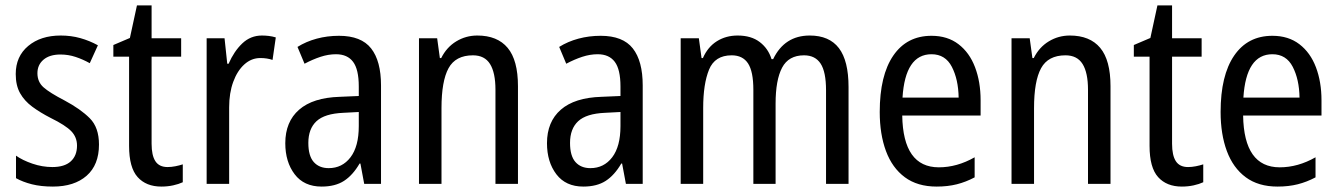

<svg xmlns="http://www.w3.org/2000/svg" viewBox="-20 -678 4936 708"><path d="M345 -145Q345 -70 299.5 -30Q254 10 175 10Q131 10 97.5 1.5Q64 -7 39 -21V-104Q63 -87 99.5 -74.5Q136 -62 173 -62Q218 -62 241 -83Q264 -104 264 -141Q264 -172 243 -194Q222 -216 167 -243Q128 -263 99 -284.5Q70 -306 54 -334.5Q38 -363 38 -405Q38 -470 84 -508.5Q130 -547 204 -547Q242 -547 276 -537.5Q310 -528 341 -511L311 -445Q286 -459 259 -468Q232 -477 203 -477Q163 -477 140.5 -458Q118 -439 118 -408Q118 -376 140.5 -356Q163 -336 219 -307Q277 -276 311 -242Q345 -208 345 -145Z M598 -62Q612 -62 627 -65Q642 -68 654 -72V-6Q639 1 618.5 5.5Q598 10 575 10Q519 10 487.5 -25Q456 -60 456 -140V-469H398V-512L459 -538L485 -658H539V-537H648V-469H539V-148Q539 -105 553 -83.5Q567 -62 598 -62Z M946 -547Q958 -547 971 -545.5Q984 -544 997 -540L985 -457Q965 -464 940 -464Q907 -464 881 -440.5Q855 -417 840 -376Q825 -335 825 -282V0H742V-537H808L818 -443H823Q843 -489 873.5 -518Q904 -547 946 -547Z M1230 -546Q1312 -546 1348.5 -499.5Q1385 -453 1385 -363V0H1323L1309 -75H1306Q1281 -32 1248.5 -11Q1216 10 1166 10Q1101 10 1066.5 -35.5Q1032 -81 1032 -150Q1032 -229 1083 -273.5Q1134 -318 1233 -321L1303 -324V-359Q1303 -422 1282 -450Q1261 -478 1219 -478Q1191 -478 1162 -468.5Q1133 -459 1103 -443L1077 -505Q1109 -525 1148 -535.5Q1187 -546 1230 -546ZM1246 -262Q1177 -259 1147 -231Q1117 -203 1117 -151Q1117 -103 1137 -80.5Q1157 -58 1192 -58Q1242 -58 1272.5 -98Q1303 -138 1303 -213V-265Z M1740 -547Q1814 -547 1852 -501.5Q1890 -456 1890 -360V0H1807V-347Q1807 -410 1787 -442Q1767 -474 1724 -474Q1660 -474 1634 -426.5Q1608 -379 1608 -279V0H1525V-537H1592L1602 -464H1607Q1627 -504 1662.5 -525.5Q1698 -547 1740 -547Z M2195 -546Q2277 -546 2313.5 -499.5Q2350 -453 2350 -363V0H2288L2274 -75H2271Q2246 -32 2213.5 -11Q2181 10 2131 10Q2066 10 2031.5 -35.5Q1997 -81 1997 -150Q1997 -229 2048 -273.5Q2099 -318 2198 -321L2268 -324V-359Q2268 -422 2247 -450Q2226 -478 2184 -478Q2156 -478 2127 -468.5Q2098 -459 2068 -443L2042 -505Q2074 -525 2113 -535.5Q2152 -546 2195 -546ZM2211 -262Q2142 -259 2112 -231Q2082 -203 2082 -151Q2082 -103 2102 -80.5Q2122 -58 2157 -58Q2207 -58 2237.5 -98Q2268 -138 2268 -213V-265Z M2966 -547Q3038 -547 3073.5 -500.5Q3109 -454 3109 -357V0H3026V-345Q3026 -413 3006 -443.5Q2986 -474 2945 -474Q2888 -474 2864 -428.5Q2840 -383 2840 -296V0H2758V-347Q2758 -414 2738.5 -444Q2719 -474 2678 -474Q2616 -474 2594.5 -421Q2573 -368 2573 -280V0H2490V-537H2557L2567 -464H2572Q2590 -505 2623.5 -526Q2657 -547 2700 -547Q2750 -547 2781.5 -523Q2813 -499 2825 -460H2831Q2873 -547 2966 -547Z M3415 -546Q3474 -546 3514.5 -515Q3555 -484 3575.5 -430Q3596 -376 3596 -308V-252H3307Q3310 -61 3442 -61Q3509 -61 3574 -98V-24Q3542 -7 3508.5 1.5Q3475 10 3434 10Q3363 10 3316.5 -24.5Q3270 -59 3247 -121Q3224 -183 3224 -265Q3224 -400 3274 -473Q3324 -546 3415 -546ZM3415 -478Q3318 -478 3308 -318H3515Q3514 -385 3490 -431.5Q3466 -478 3415 -478Z M3925 -547Q3999 -547 4037 -501.5Q4075 -456 4075 -360V0H3992V-347Q3992 -410 3972 -442Q3952 -474 3909 -474Q3845 -474 3819 -426.5Q3793 -379 3793 -279V0H3710V-537H3777L3787 -464H3792Q3812 -504 3847.5 -525.5Q3883 -547 3925 -547Z M4361 -62Q4375 -62 4390 -65Q4405 -68 4417 -72V-6Q4402 1 4381.5 5.5Q4361 10 4338 10Q4282 10 4250.5 -25Q4219 -60 4219 -140V-469H4161V-512L4222 -538L4248 -658H4302V-537H4411V-469H4302V-148Q4302 -105 4316 -83.5Q4330 -62 4361 -62Z M4672 -546Q4731 -546 4771.5 -515Q4812 -484 4832.5 -430Q4853 -376 4853 -308V-252H4564Q4567 -61 4699 -61Q4766 -61 4831 -98V-24Q4799 -7 4765.5 1.5Q4732 10 4691 10Q4620 10 4573.5 -24.5Q4527 -59 4504 -121Q4481 -183 4481 -265Q4481 -400 4531 -473Q4581 -546 4672 -546ZM4672 -478Q4575 -478 4565 -318H4772Q4771 -385 4747 -431.5Q4723 -478 4672 -478Z"/></svg>

Font: Noto Sans Myanmar Condensed
Style: Regular
Weight: 400
Width: 3
Designer: Monotype Design Team
Foundry: Monotype Imaging Inc.
Version: Version 2.107; ttfautohint (v1.8.4.7-5d5b)